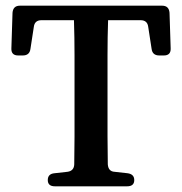

<svg xmlns="http://www.w3.org/2000/svg" viewBox="-20 -655 640 675"><path d="M501 -561Q498 -584 474 -584H360Q359 -554 358.5 -524Q358 -494 358 -462V-176Q358 -151 358.5 -126.5Q359 -102 359 -77Q361 -52 383 -51L428 -46Q452 -43 452 -22Q452 0 427 0H173Q148 0 148 -22Q148 -44 172 -46L217 -51Q240 -54 241 -77Q241 -101 241.5 -125.5Q242 -150 242 -174V-460Q242 -492 241.5 -522.5Q241 -553 240 -584H126Q102 -584 99 -561L87 -483Q84 -460 60 -460H44Q19 -460 20 -485L24 -610Q26 -635 50 -635H550Q574 -635 576 -610L580 -485Q581 -460 556 -460H540Q516 -460 513 -483Z"/></svg>

Font: Song Myung
Style: Regular
Weight: 400
Designer: JIKJI
Foundry: JIKJI
Version: Version 1.00